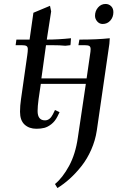

<svg xmlns="http://www.w3.org/2000/svg" viewBox="-20 -637 617 960"><path d="M58.1 -411.1 62 -439H127.9L147 -573.2L230 -607.9L235.8 -580.1L213.9 -439Q270 -439 335 -445.8L333 -418L332 -411.1L307.1 -408.2Q280.3 -411.1 237.8 -411.1H210L187 -245.1H413.1L430.2 -363.8Q433.1 -380.9 433.1 -391.1Q433.1 -402.8 426.8 -407Q420.4 -411.1 402.8 -411.1H372.1L377 -439Q465.8 -439 528.8 -445.8L526.9 -418L463.9 16.1Q456.5 65.4 436 111.8Q415.5 158.2 387.2 193.8Q358.9 229.5 328.9 256.6Q298.8 283.7 267.1 303.2L254.9 283.2Q293 252 325.2 192.9Q357.4 133.8 369.1 51.8L409.2 -217.8H184.1L172.9 -141.1Q168 -104.5 168 -82Q168 -35.2 205.1 -35.2Q229 -35.2 244.1 -64.9L254.9 -86.9L277.8 -76.2L267.1 -54.2Q254.9 -30.3 236.8 -16.1Q218.8 -2 201.4 2.4Q184.1 6.8 162.1 6.8Q125.5 6.8 102.8 -14.2Q80.1 -35.2 80.1 -78.1Q80.1 -107.9 85 -141.1L116.2 -359.9Q119.1 -379.4 119.1 -391.1Q119.1 -402.8 112.3 -407Q105.5 -411.1 87.9 -411.1ZM455.1 -558.1Q455.1 -582 470.2 -599.6Q485.4 -617.2 507.8 -617.2Q523.9 -617.2 535.4 -606.2Q546.9 -595.2 546.9 -576.2Q546.9 -551.3 531.7 -534.2Q516.6 -517.1 493.2 -517.1Q477.1 -517.1 466.1 -529.8Q455.1 -542.5 455.1 -558.1Z"/></svg>

Font: Dihjauti S
Style: Bold Italic
Weight: 700
Italic angle: -9°
Designer: T. Christopher White
Version: Version 3.0.0